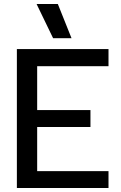

<svg xmlns="http://www.w3.org/2000/svg" viewBox="-20 -946 611 966"><path d="M247.1 -753.9 164.1 -925.8H271L339.8 -753.9ZM64.9 0V-699.2H525.9V-612.8H167V-392.1H435.1V-307.1H167V-85H525.9V0Z"/></svg>

Font: Prompt
Style: Regular
Weight: 400
Designer: Katatrad Team
Foundry: CadsonDemak
Version: Version 1.000;PS 001.000;hotconv 1.0.88;makeotf.lib2.5.64775